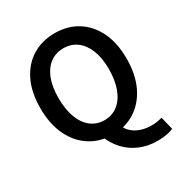

<svg xmlns="http://www.w3.org/2000/svg" viewBox="-213 -906 1189 1257"><g transform="rotate(-30 381.0 -278.0)"><path d="M381 14Q285 14 211.5 -33Q138 -80 96.5 -166.5Q55 -253 55 -372Q55 -492 96.5 -577Q138 -662 211.5 -707Q285 -752 381 -752Q478 -752 551 -706.5Q624 -661 665.5 -576.5Q707 -492 707 -372Q707 -253 665.5 -166.5Q624 -80 551 -33Q478 14 381 14ZM381 -95Q439 -95 482 -128.5Q525 -162 548.5 -224Q572 -286 572 -372Q572 -455 548.5 -514.5Q525 -574 482 -606Q439 -638 381 -638Q323 -638 280 -606Q237 -574 214 -514.5Q191 -455 191 -372Q191 -286 214 -224Q237 -162 280 -128.5Q323 -95 381 -95ZM616 196Q541 196 481 170Q421 144 379 98.5Q337 53 315 -4L450 -17Q464 20 491.5 43.5Q519 67 555.5 78Q592 89 631 89Q655 89 675 85.5Q695 82 711 77L735 175Q716 184 685 190Q654 196 616 196Z"/></g></svg>

Font: Noto Sans HK SemiBold
Style: Regular
Weight: 600
Version: Version 2.004-H2;hotconv 1.0.118;makeotfexe 2.5.65603